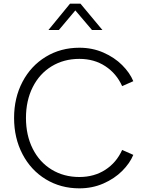

<svg xmlns="http://www.w3.org/2000/svg" viewBox="-20 -1018 795 1050"><path d="M57 -373Q57 -483 103 -570.5Q149 -658 230.5 -707.5Q312 -757 414 -757Q485 -757 545.5 -730.5Q606 -704 648 -662Q690 -620 709 -574L648 -547Q617 -616 556 -656Q495 -696 414 -696Q329 -696 262.5 -655.5Q196 -615 159 -541.5Q122 -468 122 -373Q122 -278 159 -204.5Q196 -131 262.5 -90.5Q329 -50 414 -50Q495 -50 556 -89.5Q617 -129 648 -198L709 -171Q690 -125 648 -83Q606 -41 545.5 -14.5Q485 12 414 12Q312 12 230.5 -37.5Q149 -87 103 -175Q57 -263 57 -373ZM363 -998H420L540 -854H483L392 -961L302 -854H245Z"/></svg>

Font: BLUETTI 2.0 Extralight
Style: Roman
Weight: 200
Designer: Stijn de Vries
Foundry: tokotype
Version: Version 2.005;October 31, 2023;FontCreator 14.0.0.2814 64-bi